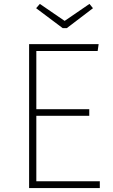

<svg xmlns="http://www.w3.org/2000/svg" viewBox="-20 -963 576 983"><path d="M438 -943 311 -856 184 -943 165 -921 301 -819H322L456 -921ZM485 -737H129V0H491V-35H166V-370H437V-404H166V-702H480Z"/></svg>

Font: Glow Sans SC Normal ExtraLight
Style: Regular
Weight: 200
Designer: Ryoko NISHIZUKA (kana, bopomofo & ideographs); Paul D. Hunt (Latin, Greek & Cyrillic); Sandoll Communications, Soo-young
Version: Version 0.93